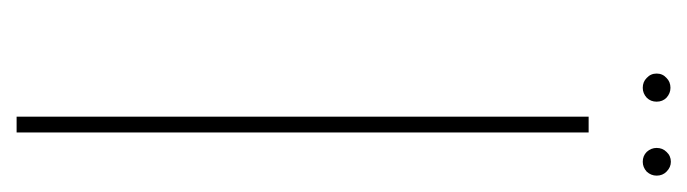

<svg xmlns="http://www.w3.org/2000/svg" viewBox="-326 -522 848 237"><g transform="rotate(90 98.5 -404.0)"><path d="M124.5 0V-706.1H144V0ZM101.1 -802.2Q106 -797.4 106 -790Q106 -782.7 101.1 -777.8Q95.7 -772.9 88.9 -772.9Q81.5 -772.9 76.7 -777.8Q71.3 -782.7 71.3 -790Q71.3 -797.4 76.7 -802.2Q81.5 -807.1 88.9 -807.1Q95.7 -807.1 101.1 -802.2ZM192.4 -802.2Q197.3 -797.4 197.3 -790Q197.3 -783.2 192.4 -777.8Q187 -772.9 180.2 -772.9Q172.9 -772.9 168 -777.8Q163.1 -783.2 163.1 -790Q163.1 -797.4 168 -802.2Q172.9 -807.6 180.2 -807.6Q187 -807.6 192.4 -802.2Z"/></g></svg>

Font: Fortheenas_01
Style: Regular
Weight: 100
Designer: Situjuh Nazara
Version: Version 1.10 September 8, 2014